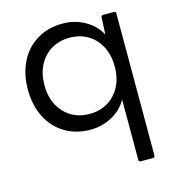

<svg xmlns="http://www.w3.org/2000/svg" viewBox="-109 -608 840 918"><g transform="rotate(-15 311.5 -148.5)"><path d="M476 218Q466 218 465 208V-90Q439 -44 390 -17Q341 10 283 10Q211 10 156 -23.5Q101 -57 71.5 -116.5Q42 -176 42 -253Q42 -329 71.5 -388.5Q101 -448 156 -481.5Q211 -515 283 -515Q343 -515 393 -487Q443 -459 468 -411L472 -495Q472 -505 483 -505H535Q545 -505 545 -495V208Q545 218 535 218ZM472 -253Q472 -308 450 -351Q428 -394 388.5 -417.5Q349 -441 298 -441Q247 -441 207.5 -417.5Q168 -394 146 -351Q124 -308 124 -253Q124 -168 172.5 -116Q221 -64 298 -64Q375 -64 423.5 -116Q472 -168 472 -253Z"/></g></svg>

Font: LINE Seed Sans KR Regular
Style: Regular
Weight: 400
Designer: LINE VX Design & Sandoll Inc & Dalton Maag Ltd
Foundry: Sandoll Inc.
Version: Version 1.000